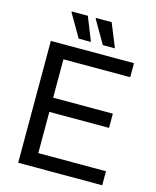

<svg xmlns="http://www.w3.org/2000/svg" viewBox="-127 -957 850 1044"><g transform="rotate(15 298.0 -435.0)"><path d="M77 0V-686H545V-607H169V-391H505V-311H169V-79H550V0ZM356 -737 281 -866 282 -870H370L424 -737ZM220 -737 145 -866 146 -870H236L289 -737Z"/></g></svg>

Font: Archivo SemiCondensed
Style: Regular
Weight: 400
Width: 4
Designer: Hector Gatti
Foundry: Omnibus-Type
Version: Version 2.001